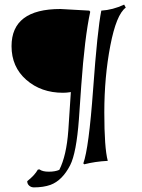

<svg xmlns="http://www.w3.org/2000/svg" viewBox="-20 -697 614 832"><path d="M242 -658 367 -651 371 -646Q347 -536 332 -325L322 -181Q311 -34 284 19Q250 85 199 104Q168 115 127 115Q115 115 106.5 107.5Q98 100 98 88Q130 63 144 38L151 37Q164 47 191.5 47Q219 47 237 39Q268 -22 276 -131L287 -298Q269 -295 253 -295Q158 -295 94 -351Q30 -407 30 -497Q30 -658 242 -658ZM447 0Q391 3 345 15L341 11Q365 -54 383.5 -310Q402 -566 419 -651Q469 -654 518 -677L525 -664Q484 -634 458 -499Q432 -364 432 -210Q432 -56 447 0Z"/></svg>

Font: Almendra
Style: Italic
Weight: 400
Italic angle: -12°
Designer: Ana Sanfelippo
Foundry: Ana Sanfelippo
Version: Version 1.004